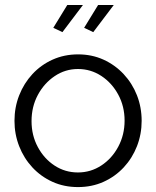

<svg xmlns="http://www.w3.org/2000/svg" viewBox="-20 -751 635 781"><path d="M297.2 10Q240.6 10 193.5 -11.4Q146.4 -32.7 111.6 -70.2Q76.9 -107.7 57.9 -156.4Q38.9 -205.2 38.9 -259.4Q38.9 -314.7 58.1 -363.4Q77.2 -412.1 111.9 -449.6Q146.6 -487.1 194.1 -508.5Q241.6 -529.8 297.6 -529.8Q353.6 -529.8 400.7 -508.5Q447.8 -487.1 482.9 -449.6Q517.9 -412.1 537.1 -363.4Q556.2 -314.7 556.2 -259.4Q556.2 -205.2 537.2 -156.4Q518.2 -107.7 483.4 -70.2Q448.5 -32.7 401.2 -11.4Q353.9 10 297.2 10ZM108.3 -258.2Q108.3 -200.3 133.9 -152.8Q159.5 -105.2 202.1 -77.4Q244.8 -49.5 296.9 -49.5Q349.1 -49.5 392.2 -77.9Q435.4 -106.2 461.1 -154.4Q486.8 -202.6 486.8 -260.4Q486.8 -318.2 461.1 -365.9Q435.4 -413.6 392.3 -442Q349.2 -470.3 297.2 -470.3Q245.4 -470.3 202.5 -441.4Q159.5 -412.5 133.9 -364.7Q108.3 -316.9 108.3 -258.2ZM233.9 -620.3 196.8 -637.9 253.7 -730.7H317.4ZM359.3 -620.3 322.2 -637.9 379.1 -730.7H442.8Z"/></svg>

Font: Raleway Thin
Style: Regular
Weight: 100
Designer: Matt McInerney, Pablo Impallari, Rodrigo Fuenzalida
Foundry: Matt McInerney, Pablo Impallari, Rodrigo Fuenzalida
Version: Version 4.026